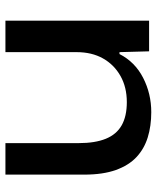

<svg xmlns="http://www.w3.org/2000/svg" viewBox="45 -622 577 707"><g transform="rotate(90 333.5 -268.5)"><path d="M56 0V-529H169L172 -420H179Q208 -477 266.5 -507Q325 -537 393 -537Q444 -537 486 -524Q528 -511 558.5 -482.5Q589 -454 606 -406.5Q623 -359 623 -290V0H507V-270Q507 -330 491 -369.5Q475 -409 441.5 -428Q408 -447 356 -447Q301 -447 259.5 -423.5Q218 -400 195 -359Q172 -318 172 -262V0Z"/></g></svg>

Font: Mona Sans Expanded Medium
Style: Regular
Weight: 500
Width: 7
Designer: Deni Anggara
Foundry: GitHub
Version: Version 2.000